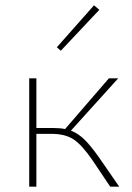

<svg xmlns="http://www.w3.org/2000/svg" viewBox="-20 -703 496 723"><path d="M429 0H395L328 -100Q288 -158 256.5 -178.5Q225 -199 173 -199H117V0H90V-408H117V-221H180Q208 -221 225 -217L390 -408H425L247 -211Q274 -201 298 -177.5Q322 -154 353 -110ZM194 -525 334 -683 354 -666 209 -512Z"/></svg>

Font: Ysabeau Extralight
Style: Regular
Weight: 200
Designer: Christian Thalmann (Catharsis Fonts)
Version: Version 0.003